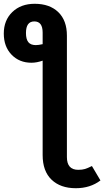

<svg xmlns="http://www.w3.org/2000/svg" viewBox="-70 -775 550 1013"><path d="M460 177Q406 218 330 218Q249 218 202 173Q155 128 155 43V-455Q124 -444 96 -444Q32 -444 -9 -486.5Q-50 -529 -50 -598Q-50 -668 -5 -711.5Q40 -755 113 -755Q192 -755 237.5 -711Q283 -667 283 -587V54Q283 121 343 121Q364 121 378.5 116.5Q393 112 415 101ZM155 -542V-603Q155 -662 111 -662Q67 -662 67 -601Q67 -568 79.5 -552.5Q92 -537 119 -537Q133 -537 155 -542Z"/></svg>

Font: Fira Sans Medium
Style: Regular
Weight: 500
Designer: bBox Type GmbH & Carrois Corporate GbR & Edenspiekermann AG
Foundry: bBox Type GmbH & Carrois Corporate GbR & Edenspiekermann AG
Version: Version 4.301